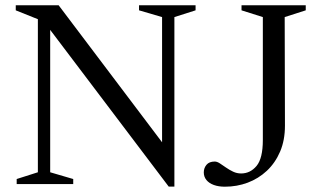

<svg xmlns="http://www.w3.org/2000/svg" viewBox="-20 -695 1202 725"><path d="M123 -44.5V-622.5L39.5 -656V-675H201.5L616 -126L592 -73.5V-630.5L505 -656V-675H718.5V-656L638.5 -630.5V9.5H617L153 -604L169.5 -622V-44.5L256.5 -19V0H43V-19ZM1056 -220.5Q1056 -165.5 1037.8 -122.8Q1019.5 -80 987.8 -50.2Q956 -20.5 915.2 -5.2Q874.5 10 829 10Q805.5 10 787.5 3.5Q769.5 -3 759.5 -15.2Q749.5 -27.5 749.5 -44Q749.5 -60.5 759.8 -72.8Q770 -85 791 -85Q799.5 -85 810 -78.2Q820.5 -71.5 833.2 -62.5Q846 -53.5 860.2 -46.8Q874.5 -40 890.5 -40Q925 -40 948.8 -68.5Q972.5 -97 972.5 -166.5V-630.5L892 -656V-675H1134.5V-656L1055 -630.5Z"/></svg>

Font: Newsreader 24pt
Style: Regular
Weight: 400
Designer: Hugues Gentile
Foundry: Production Type
Version: Version 1.003